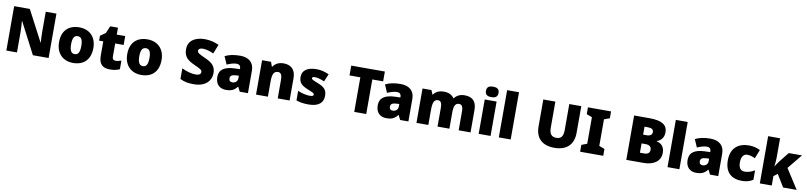

<svg xmlns="http://www.w3.org/2000/svg" viewBox="6 -1955 12780 3042"><g transform="rotate(10 6396.0 -434.0)"><path d="M757 -51V-765H585V-442C585 -393 589 -315 592 -269H589L329 -765H77V-51H248V-373C248 -426 243 -508 239 -554H243L504 -51Z M1428 -329C1428 -512 1313 -614 1154 -614C981 -614 876 -512 876 -329C876 -144 991 -41 1151 -41C1323 -41 1428 -144 1428 -329ZM1070 -329C1070 -423 1094 -472 1152 -472C1212 -472 1234 -423 1234 -329C1234 -234 1212 -183 1153 -183C1093 -183 1070 -234 1070 -329Z M1808 -192C1775 -192 1756 -210 1756 -246V-461H1892V-604H1756V-715H1631L1582 -599L1497 -539V-461H1564V-233C1564 -83 1637 -41 1745 -41C1817 -41 1858 -54 1900 -72V-211C1869 -200 1842 -192 1808 -192Z M2525 -329C2525 -512 2410 -614 2251 -614C2078 -614 1973 -512 1973 -329C1973 -144 2088 -41 2248 -41C2420 -41 2525 -144 2525 -329ZM2167 -329C2167 -423 2191 -472 2249 -472C2309 -472 2331 -423 2331 -329C2331 -234 2309 -183 2250 -183C2190 -183 2167 -234 2167 -329Z M3372 -268C3372 -379 3312 -430 3208 -477C3102 -525 3068 -541 3068 -575C3068 -601 3090 -621 3140 -621C3191 -621 3252 -603 3313 -575L3372 -724C3313 -750 3239 -775 3146 -775C2986 -775 2877 -704 2877 -566C2877 -443 2944 -394 3050 -345C3143 -303 3179 -288 3179 -251C3179 -220 3153 -198 3096 -198C3032 -198 2949 -219 2872 -258V-86C2940 -54 2994 -41 3092 -41C3287 -41 3372 -151 3372 -268Z M3741 -614C3641 -614 3561 -597 3497 -564L3552 -438C3606 -462 3662 -479 3706 -479C3747 -479 3773 -460 3773 -411V-403L3681 -400C3525 -393 3441 -338 3441 -220C3441 -99 3513 -41 3609 -41C3701 -41 3744 -65 3791 -124H3795L3832 -51H3964V-414C3964 -542 3881 -614 3741 -614ZM3730 -296 3774 -298V-255C3774 -208 3736 -176 3690 -176C3657 -176 3635 -193 3635 -231C3635 -271 3660 -293 3730 -296Z M4440 -614C4362 -614 4306 -583 4271 -531H4264L4238 -604H4094V-51H4285V-293C4285 -403 4304 -464 4376 -464C4423 -464 4443 -426 4443 -353V-51H4634V-411C4634 -553 4554 -614 4440 -614Z M5175 -221C5175 -318 5129 -358 5033 -397C4941 -434 4922 -441 4922 -462C4922 -477 4939 -485 4969 -485C5002 -485 5064 -469 5119 -444L5171 -567C5102 -598 5041 -614 4968 -614C4831 -614 4740 -559 4740 -451C4740 -360 4785 -317 4877 -279C4970 -241 4995 -232 4995 -208C4995 -189 4976 -180 4933 -180C4891 -180 4811 -193 4741 -225V-72C4805 -48 4862 -41 4941 -41C5109 -41 5175 -116 5175 -221Z M5867 -51V-607H6041V-765H5500V-607H5674V-51Z M6322 -614C6222 -614 6142 -597 6078 -564L6133 -438C6187 -462 6243 -479 6287 -479C6328 -479 6354 -460 6354 -411V-403L6262 -400C6106 -393 6022 -338 6022 -220C6022 -99 6094 -41 6190 -41C6282 -41 6325 -65 6372 -124H6376L6413 -51H6545V-414C6545 -542 6462 -614 6322 -614ZM6311 -296 6355 -298V-255C6355 -208 6317 -176 6271 -176C6238 -176 6216 -193 6216 -231C6216 -271 6241 -293 6311 -296Z M7350 -614C7281 -614 7224 -586 7189 -537H7183C7150 -585 7099 -614 7018 -614C6936 -614 6881 -581 6852 -536H6847L6819 -604H6675V-51H6866V-293C6866 -403 6884 -464 6950 -464C6993 -464 7014 -432 7014 -352V-51H7205V-309C7205 -408 7225 -464 7287 -464C7331 -464 7354 -436 7354 -352V-51H7545V-411C7545 -553 7476 -614 7350 -614Z M7772 -827C7716 -827 7671 -810 7671 -742C7671 -676 7716 -658 7772 -658C7827 -658 7874 -676 7874 -742C7874 -810 7827 -827 7772 -827ZM7867 -604H7676V-51H7867Z M8191 -51V-811H8000V-51Z M9201 -335V-765H9008V-347C9008 -245 8975 -202 8896 -202C8822 -202 8784 -245 8784 -346V-765H8590V-331C8590 -146 8696 -41 8893 -41C9099 -41 9201 -155 9201 -335Z M9680 -51V-161L9591 -195V-622L9680 -655V-765H9308V-655L9397 -622V-195L9308 -161V-51Z M10300 -765H10051V-51H10329C10497 -51 10601 -130 10601 -260C10601 -374 10533 -410 10475 -425V-430C10528 -443 10587 -493 10587 -587C10587 -702 10506 -765 10300 -765ZM10302 -491H10244V-619H10298C10360 -619 10389 -598 10389 -559C10389 -521 10366 -491 10302 -491ZM10244 -350H10308C10380 -350 10402 -314 10402 -276C10402 -232 10379 -200 10312 -200H10244Z M10905 -51V-811H10714V-51Z M11307 -614C11207 -614 11127 -597 11063 -564L11118 -438C11172 -462 11228 -479 11272 -479C11313 -479 11339 -460 11339 -411V-403L11247 -400C11091 -393 11007 -338 11007 -220C11007 -99 11079 -41 11175 -41C11267 -41 11310 -65 11357 -124H11361L11398 -51H11530V-414C11530 -542 11447 -614 11307 -614ZM11296 -296 11340 -298V-255C11340 -208 11302 -176 11256 -176C11223 -176 11201 -193 11201 -231C11201 -271 11226 -293 11296 -296Z M11912 -41C11988 -41 12043 -60 12089 -90V-242C12040 -211 11983 -193 11928 -193C11870 -193 11830 -230 11830 -326C11830 -419 11869 -464 11927 -464C11969 -464 12006 -451 12052 -431L12108 -572C12056 -598 11995 -614 11927 -614C11760 -614 11636 -526 11636 -325C11636 -128 11744 -41 11912 -41Z M12391 -512V-811H12199V-51H12391V-202L12453 -249L12574 -51H12792L12588 -369L12780 -604H12567L12443 -448C12425 -425 12399 -385 12384 -362H12380C12387 -407 12391 -467 12391 -512Z"/></g></svg>

Font: Noto Sans Tamil UI Black
Style: Regular
Weight: 900
Designer: Jelle Bosma - Monotype Design Team
Foundry: Monotype Imaging Inc.
Version: Version 2.004